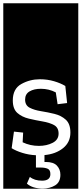

<svg xmlns="http://www.w3.org/2000/svg" viewBox="-32 -937 497 1170"><path d="M-12 213V-917H445V213ZM336 128Q336 95 315 72.5Q294 50 247 50H239V8Q307 2 352 -34Q397 -70 397 -129Q397 -182 369 -207.5Q341 -233 300 -243Q259 -253 218 -259.5Q177 -266 149 -280.5Q121 -295 121 -330Q121 -364 148 -380Q175 -396 217 -396Q266 -396 308 -374L319 -302L377 -309L366 -413Q338 -430 297.5 -442Q257 -454 211 -454Q150 -454 98 -425Q46 -396 46 -325Q46 -273 74 -248.5Q102 -224 144 -214Q186 -204 227.5 -197Q269 -190 297 -175Q325 -160 325 -123Q325 -85 288.5 -66.5Q252 -48 205 -48Q152 -48 106 -70L109 -129L53 -135L39 -34Q64 -18 104 -5.5Q144 7 187 9V84H217Q241 84 258 91Q275 98 275 124Q275 164 224 164Q178 164 150 141L132 182Q166 212 229 212Q272 212 304 192.5Q336 173 336 128Z"/></svg>

Font: Zilla Slab Highlight Regular
Style: Regular
Weight: 400
Designer: Typotheque Type Foundry
Foundry: Typotheque type foundry
Version: Version 1.1; 2017; ttfautohint (v1.6)